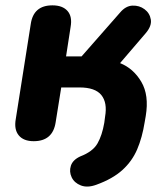

<svg xmlns="http://www.w3.org/2000/svg" viewBox="-20 -519 628 718"><path d="M340 172Q307 184 282.5 174.5Q258 165 248 144Q238 123 245 101Q252 79 280 66Q327 48 344.5 17.5Q362 -13 370 -60L373 -83Q382 -135 359 -163.5Q336 -192 277 -192H209L188 -61Q177 9 106 9Q68 9 50 -13Q32 -35 39 -74L95 -429Q105 -499 176 -499Q214 -499 232.5 -478Q251 -457 244 -418L227 -308H285L429 -472Q450 -497 475.5 -498Q501 -499 520.5 -484.5Q540 -470 544 -446Q548 -422 525 -395L429 -283Q479 -263 508.5 -213Q538 -163 525 -85L521 -62Q512 -5 493 39.5Q474 84 437.5 117Q401 150 340 172Z"/></svg>

Font: Nunito ExtraBold
Style: Italic
Weight: 800
Italic angle: -9°
Designer: Vernon Adams
Foundry: Vernon Adams
Version: Version 3.601; ttfautohint (v1.8.2.53-6de2)